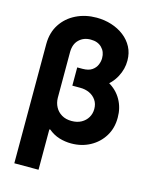

<svg xmlns="http://www.w3.org/2000/svg" viewBox="-136 -824 881 1116"><g transform="rotate(15 304.5 -266.5)"><path d="M269.7 -420.9H338.7Q414.3 -420.9 466.5 -391.8Q518.8 -362.7 545.9 -314.4Q573.1 -266.1 572.7 -207.8Q573.1 -144.5 543.3 -96Q513.5 -47.5 462.7 -20Q412 7.4 349.4 7.4Q312.5 7.4 277.4 -3.2Q242.3 -13.9 211.1 -39.8L206.4 -38.1V-228.3Q206.9 -198.6 220.1 -173.9Q233.2 -149.1 258.2 -134.2Q283.1 -119.3 318 -119.3Q351.8 -119.3 376.3 -132.9Q400.9 -146.5 414.5 -169.5Q428.1 -192.5 428.1 -220.7Q428.1 -251.7 412.9 -273.7Q397.8 -295.8 372.6 -307.5Q347.4 -319.1 316.6 -318.9H269.7ZM304.7 -737.3Q352.2 -737.3 394.8 -723.7Q437.4 -710.2 470.5 -684.6Q503.6 -659.1 522.5 -623.2Q541.4 -587.4 541.4 -542.4Q541.9 -491.6 516.3 -443.5Q490.6 -395.4 442 -364.4Q393.4 -333.3 324 -333H269.7V-428.7H302.1Q337.8 -428.9 358.1 -442.9Q378.3 -456.9 387.1 -477.7Q395.8 -498.4 395.5 -518.4Q395.8 -556.3 371 -581Q346.3 -605.6 304.7 -605.3Q262.6 -605.6 234.8 -579.2Q206.9 -552.8 206.4 -504.7V204.1H60.7V-514.1Q61 -582.5 93.6 -632.5Q126.1 -682.5 181.5 -709.9Q236.9 -737.3 304.7 -737.3Z"/></g></svg>

Font: Inter
Style: Regular
Weight: 400
Designer: Rasmus Andersson
Foundry: rsms
Version: Version 4.000;git-8c9346024